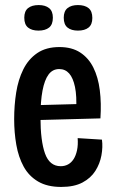

<svg xmlns="http://www.w3.org/2000/svg" viewBox="-20 -727 454 759"><path d="M222 12Q167 12 130.5 -9.5Q94 -31 73.5 -68.5Q53 -106 44.5 -154.5Q36 -203 36 -256Q36 -311 44 -361.5Q52 -412 72 -452.5Q92 -493 127 -517Q162 -541 215 -541Q264 -541 297 -519.5Q330 -498 349 -460Q368 -422 374.5 -370.5Q381 -319 377 -259L114 -252V-311L299 -316L281 -291Q284 -347 276.5 -383Q269 -419 253.5 -436.5Q238 -454 214 -454Q188 -454 172 -432.5Q156 -411 148 -368.5Q140 -326 140 -264Q140 -170 158 -120Q176 -70 220 -70Q236 -70 249 -77Q262 -84 271 -98Q280 -112 284.5 -133Q289 -154 287 -181L383 -175Q387 -146 381 -113Q375 -80 357 -51.5Q339 -23 306 -5.5Q273 12 222 12ZM288 -606Q262 -606 247 -618Q232 -630 232 -657Q232 -683 247 -695Q262 -707 288 -707Q315 -707 330 -695Q345 -683 345 -656Q345 -630 330 -618Q315 -606 288 -606ZM132 -606Q106 -606 91 -618Q76 -630 76 -657Q76 -683 91 -695Q106 -707 133 -707Q159 -707 174 -695Q189 -683 189 -657Q189 -630 174 -618Q159 -606 132 -606Z"/></svg>

Font: Bricolage Grotesque 24pt Condensed Medium
Style: Regular
Weight: 500
Width: 3
Designer: Mathieu Triay
Foundry: Atelier Triay
Version: Version 1.001;gftools[0.9.33.dev8+g029e19f]